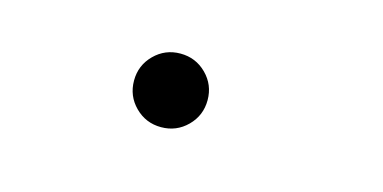

<svg xmlns="http://www.w3.org/2000/svg" viewBox="-31 -217 648 325"><g transform="rotate(15 293.0 -54.5)"><path d="M256.8 9.8Q230 9.8 211.2 -9Q192.4 -27.8 192.4 -54.7Q192.4 -81.5 211.2 -100.3Q230 -119.1 256.8 -119.1Q283.7 -119.1 302.5 -100.3Q321.3 -81.5 321.3 -54.7Q321.3 -27.8 302.5 -9Q283.7 9.8 256.8 9.8Z"/></g></svg>

Font: CaskaydiaCove NFP SemiLight
Style: Italic
Weight: 350
Italic angle: -10°
Designer: Aaron Bell
Foundry: Saja Typeworks
Version: Version 2111.001; VTT 6.35;Nerd Fonts 3.1.1